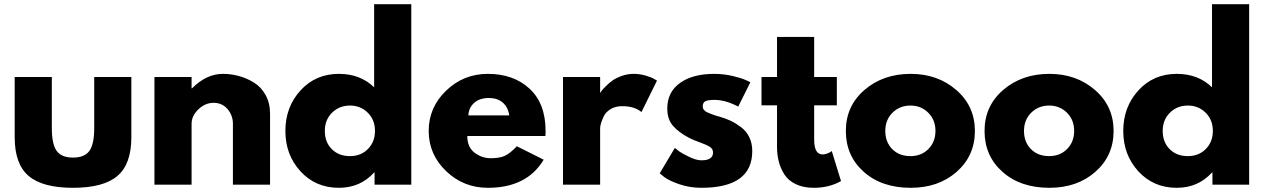

<svg xmlns="http://www.w3.org/2000/svg" viewBox="-20 -880 6033 915"><path d="M227 -513V-269Q227 -193 250 -161Q273 -129 328 -129Q383 -129 406 -161Q429 -193 429 -269V-513H606V-226Q606 -98 539.5 -41.5Q473 15 328 15Q183 15 116.5 -41.5Q50 -98 50 -226V-513Z M716 0V-513H893V-459H895Q964 -528 1042 -528Q1080 -528 1117.5 -518Q1155 -508 1189.5 -487Q1224 -466 1245.5 -427.5Q1267 -389 1267 -338V0H1090V-290Q1090 -330 1064.5 -360Q1039 -390 998 -390Q958 -390 925.5 -359Q893 -328 893 -290V0Z M1595 -528Q1697 -528 1763 -464V-860H1940V0H1765V-58H1763Q1697 15 1595 15Q1484 15 1412 -63.5Q1340 -142 1340 -256Q1340 -370 1412 -449Q1484 -528 1595 -528ZM1648 -136Q1700 -136 1733.5 -170Q1767 -204 1767 -256Q1767 -309 1732.5 -343Q1698 -377 1648 -377Q1597 -377 1562.5 -343Q1528 -309 1528 -256Q1528 -203 1561 -169.5Q1594 -136 1648 -136Z M2579 -232H2207Q2207 -178 2242 -152Q2277 -126 2318 -126Q2361 -126 2386 -137.5Q2411 -149 2443 -183L2571 -119Q2491 15 2305 15Q2189 15 2106 -64.5Q2023 -144 2023 -256Q2023 -368 2106 -448Q2189 -528 2305 -528Q2427 -528 2503.5 -457.5Q2580 -387 2580 -256Q2580 -238 2579 -232ZM2212 -330H2407Q2401 -370 2375.5 -391.5Q2350 -413 2310 -413Q2266 -413 2240 -390Q2214 -367 2212 -330Z M2663 0V-513H2840V-439H2842Q2844 -443 2848.5 -449Q2853 -455 2868 -470Q2883 -485 2900 -497Q2917 -509 2944 -518.5Q2971 -528 2999 -528Q3028 -528 3056 -520Q3084 -512 3097 -504L3111 -496L3037 -346Q3004 -374 2945 -374Q2913 -374 2890 -360Q2867 -346 2857.5 -326Q2848 -306 2844 -292Q2840 -278 2840 -270V0Z M3384 -528Q3428 -528 3471 -518Q3514 -508 3535 -498L3556 -488L3498 -372Q3438 -404 3384 -404Q3354 -404 3341.5 -397.5Q3329 -391 3329 -373Q3329 -369 3330 -365Q3331 -361 3334 -357.5Q3337 -354 3339.5 -351.5Q3342 -349 3348 -346Q3354 -343 3357.5 -341.5Q3361 -340 3369 -337Q3377 -334 3381 -332.5Q3385 -331 3394.5 -328Q3404 -325 3409 -324Q3440 -315 3463 -304Q3486 -293 3511.5 -274Q3537 -255 3551 -226Q3565 -197 3565 -160Q3565 15 3322 15Q3267 15 3217.5 -2Q3168 -19 3146 -36L3124 -54L3196 -175Q3204 -168 3217 -158.5Q3230 -149 3264 -132.5Q3298 -116 3323 -116Q3378 -116 3378 -153Q3378 -170 3364 -179.5Q3350 -189 3316.5 -201Q3283 -213 3264 -223Q3216 -248 3188 -279.5Q3160 -311 3160 -363Q3160 -441 3220.5 -484.5Q3281 -528 3384 -528Z M3683 -513V-704H3860V-513H3968V-378H3860V-215Q3860 -144 3900 -144Q3910 -144 3921 -148Q3932 -152 3938 -156L3944 -160L3988 -17Q3931 15 3858 15Q3808 15 3772 -2.5Q3736 -20 3717.5 -49.5Q3699 -79 3691 -111.5Q3683 -144 3683 -181V-378H3609V-513Z M4320 -528Q4449 -528 4537.5 -451Q4626 -374 4626 -256Q4626 -138 4539.5 -61.5Q4453 15 4320 15Q4182 15 4096.5 -61Q4011 -137 4011 -256Q4011 -375 4100 -451.5Q4189 -528 4320 -528ZM4319 -136Q4371 -136 4404.5 -170Q4438 -204 4438 -256Q4438 -309 4403.5 -343Q4369 -377 4319 -377Q4268 -377 4233.5 -343Q4199 -309 4199 -256Q4199 -203 4232 -169.5Q4265 -136 4319 -136Z M4981 -528Q5110 -528 5198.5 -451Q5287 -374 5287 -256Q5287 -138 5200.5 -61.5Q5114 15 4981 15Q4843 15 4757.5 -61Q4672 -137 4672 -256Q4672 -375 4761 -451.5Q4850 -528 4981 -528ZM4980 -136Q5032 -136 5065.5 -170Q5099 -204 5099 -256Q5099 -309 5064.5 -343Q5030 -377 4980 -377Q4929 -377 4894.5 -343Q4860 -309 4860 -256Q4860 -203 4893 -169.5Q4926 -136 4980 -136Z M5588 -528Q5690 -528 5756 -464V-860H5933V0H5758V-58H5756Q5690 15 5588 15Q5477 15 5405 -63.5Q5333 -142 5333 -256Q5333 -370 5405 -449Q5477 -528 5588 -528ZM5641 -136Q5693 -136 5726.5 -170Q5760 -204 5760 -256Q5760 -309 5725.5 -343Q5691 -377 5641 -377Q5590 -377 5555.5 -343Q5521 -309 5521 -256Q5521 -203 5554 -169.5Q5587 -136 5641 -136Z"/></svg>

Font: Hussar
Style: BoldWeb
Weight: 700
Foundry: Cannot Into Space Fonts
Version: Version 2.00